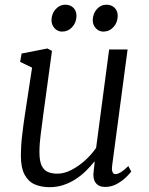

<svg xmlns="http://www.w3.org/2000/svg" viewBox="-20 -766 616 796"><path d="M186 10Q150 10 123.2 -2Q96.5 -14 81.5 -42.8Q66.5 -71.5 66.5 -122.5Q66.5 -140 67.8 -160.8Q69 -181.5 71.8 -204.8Q74.5 -228 77.5 -251.2Q80.5 -274.5 84 -295.5L113 -485.5L63.5 -509.5L69.5 -544L176.5 -565L195.5 -555L159.5 -291.5Q157 -270.5 154.2 -250.2Q151.5 -230 149 -211Q146.5 -192 145 -173Q143.5 -154 143.5 -135.5Q143.5 -98.5 152.8 -79.2Q162 -60 178.8 -53Q195.5 -46 218 -46Q246.5 -46 276.8 -61.8Q307 -77.5 333.8 -102Q360.5 -126.5 378.5 -153L432.5 -561H509L445 -80Q442.5 -61.5 446.5 -52.8Q450.5 -44 458 -44Q468 -44 481 -52Q494 -60 512 -77.5L524 -55Q520 -48.5 504.5 -33Q489 -17.5 466 -4.2Q443 9 415.5 9Q388.5 9 376 -9Q363.5 -27 368.5 -57Q368.5 -58.5 369 -62.8Q369.5 -67 370.2 -72.8Q371 -78.5 371.5 -84.5Q372 -90.5 372.5 -95.5L371.5 -96.5Q356 -77 336.5 -57.8Q317 -38.5 293.5 -23.2Q270 -8 243 1Q216 10 186 10ZM237 -635Q219 -635 206 -649.2Q193 -663.5 193.5 -684Q194.5 -710.5 211.2 -728.5Q228 -746.5 250.5 -746.5Q272.5 -746.5 285 -733Q297.5 -719.5 297 -699.5Q296.5 -672 279.2 -653.5Q262 -635 237 -635ZM408 -635Q390 -635 377 -649.2Q364 -663.5 364.5 -684Q365.5 -710.5 381.8 -728.5Q398 -746.5 421 -746.5Q443 -746.5 455.8 -733Q468.5 -719.5 468 -699.5Q467.5 -672 450.2 -653.5Q433 -635 408 -635Z"/></svg>

Font: Merriweather 20pt Light
Style: Italic
Weight: 300
Italic angle: -7.8°
Version: Version 2.101